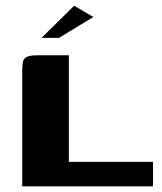

<svg xmlns="http://www.w3.org/2000/svg" viewBox="-20 -654 567 674"><path d="M221.8 -460V-85.8H517.2V0H58.1V-405.6Q58.1 -424.3 60.3 -436.2Q62.5 -448.1 74 -454.1Q85.4 -460 112.4 -460ZM125.8 -521 240.4 -633.9 307.7 -594.3 186.9 -521Z"/></svg>

Font: Genos Thin
Style: Regular
Weight: 100
Designer: Robert E. Leuschke
Foundry: Robert E. Leuschke
Version: Version 1.010